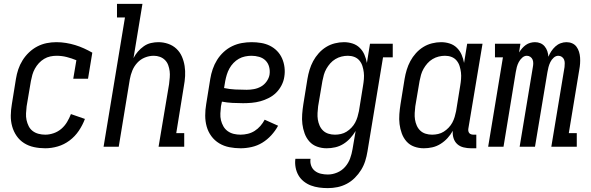

<svg xmlns="http://www.w3.org/2000/svg" viewBox="-20 -755 3040 988"><path d="M213 8Q183 8 155 2Q127 -4 104 -18.5Q81 -33 65.5 -55.5Q50 -78 42.5 -105Q35 -132 35.5 -161Q36 -190 41 -219L62 -349Q66 -374 74 -398Q82 -422 96 -444.5Q110 -467 129.5 -485.5Q149 -504 172 -516Q195 -528 220 -533Q245 -538 270 -538Q295 -538 319.5 -534Q344 -530 367 -523Q390 -516 412 -506Q434 -496 455 -484L433 -350H357L373 -445Q349 -455 323.5 -461.5Q298 -468 271 -468Q255 -468 238.5 -464.5Q222 -461 207 -452Q192 -443 180 -430Q168 -417 159.5 -401.5Q151 -386 146.5 -370Q142 -354 139 -338L117 -208Q115 -190 114 -172Q113 -154 116.5 -137.5Q120 -121 127.5 -106Q135 -91 148 -81Q161 -71 178 -66.5Q195 -62 213 -62Q234 -62 256 -69.5Q278 -77 295.5 -92Q313 -107 325 -127Q337 -147 345 -168L417 -143Q405 -111 385.5 -82Q366 -53 338 -32Q310 -11 277.5 -1.5Q245 8 213 8Z M513 0 623 -665H582V-735H713L667 -456Q676 -474 689.5 -489.5Q703 -505 720 -517Q737 -529 756.5 -533.5Q776 -538 795 -538Q821 -538 845.5 -529.5Q870 -521 888 -504Q906 -487 916 -464Q926 -441 930 -415.5Q934 -390 932.5 -363.5Q931 -337 926 -311L887 -70H928V0H796L850 -322Q852 -339 853.5 -356Q855 -373 853 -389Q851 -405 845.5 -420Q840 -435 829 -446Q818 -457 803 -462.5Q788 -468 771 -468Q748 -468 725.5 -459Q703 -450 686.5 -432Q670 -414 661 -392Q652 -370 648 -347L591 0Z M1218 8Q1189 8 1160.5 2.5Q1132 -3 1108 -17.5Q1084 -32 1067.5 -54.5Q1051 -77 1043.5 -104Q1036 -131 1036 -160.5Q1036 -190 1041 -219L1062 -349Q1066 -374 1074.5 -399Q1083 -424 1097 -446.5Q1111 -469 1131 -487.5Q1151 -506 1175 -517.5Q1199 -529 1224.5 -533.5Q1250 -538 1275 -538Q1299 -538 1323.5 -534Q1348 -530 1369 -519.5Q1390 -509 1406 -492.5Q1422 -476 1431.5 -454.5Q1441 -433 1444 -408.5Q1447 -384 1443 -360Q1440 -338 1429 -316.5Q1418 -295 1401.5 -278.5Q1385 -262 1363.5 -251Q1342 -240 1320 -234Q1298 -228 1275.5 -226Q1253 -224 1231 -224Q1203 -224 1175.5 -225.5Q1148 -227 1122 -232L1117 -208Q1115 -190 1114 -171.5Q1113 -153 1117 -136.5Q1121 -120 1129.5 -105Q1138 -90 1152 -80Q1166 -70 1183 -66Q1200 -62 1218 -62Q1236 -62 1255 -66.5Q1274 -71 1290.5 -81.5Q1307 -92 1320 -107Q1333 -122 1342 -139L1411 -108Q1397 -82 1376 -59Q1355 -36 1329.5 -20.5Q1304 -5 1275 1.5Q1246 8 1218 8ZM1249 -293Q1249 -293 1249 -293Q1249 -293 1250 -293Q1268 -293 1287 -296.5Q1306 -300 1323 -309.5Q1340 -319 1352 -336Q1364 -353 1367 -371Q1370 -391 1365 -410.5Q1360 -430 1346.5 -443.5Q1333 -457 1313.5 -462.5Q1294 -468 1274 -468Q1258 -468 1241 -464.5Q1224 -461 1209 -452.5Q1194 -444 1181.5 -431Q1169 -418 1160.5 -402.5Q1152 -387 1147 -370.5Q1142 -354 1139 -338L1133 -302Q1161 -296 1190.5 -294.5Q1220 -293 1249 -293Z M1667 213Q1644 213 1622 210Q1600 207 1580 199.5Q1560 192 1543 178.5Q1526 165 1515.5 146.5Q1505 128 1501 106Q1497 84 1500 62H1578Q1575 80 1581 97Q1587 114 1600.5 124.5Q1614 135 1631.5 139Q1649 143 1667 143Q1691 143 1715 133Q1739 123 1756 103.5Q1773 84 1781.5 60.5Q1790 37 1794 13L1810 -81Q1798 -61 1782 -43.5Q1766 -26 1746.5 -14Q1727 -2 1705 3Q1683 8 1661 8Q1661 8 1661 8Q1661 8 1661 8Q1635 8 1611.5 -0.5Q1588 -9 1572 -27Q1556 -45 1547.5 -68.5Q1539 -92 1536 -116.5Q1533 -141 1535 -167.5Q1537 -194 1541 -219L1562 -349Q1566 -373 1573 -396Q1580 -419 1591.5 -440.5Q1603 -462 1620 -481Q1637 -500 1658 -513Q1679 -526 1703 -532Q1727 -538 1750 -538Q1773 -538 1794.5 -531Q1816 -524 1831.5 -508.5Q1847 -493 1855.5 -473Q1864 -453 1868 -431L1884 -530H2001V-460H1951L1871 24Q1867 49 1859.5 73Q1852 97 1838.5 119Q1825 141 1806 160Q1787 179 1764 191Q1741 203 1716.5 208Q1692 213 1667 213ZM1704 -62Q1719 -62 1734.5 -65.5Q1750 -69 1763.5 -77.5Q1777 -86 1788.5 -98Q1800 -110 1807.5 -124Q1815 -138 1819.5 -153Q1824 -168 1827 -183L1848 -313Q1851 -330 1852.5 -348Q1854 -366 1852 -382.5Q1850 -399 1845 -415Q1840 -431 1829.5 -443.5Q1819 -456 1803.5 -462Q1788 -468 1770 -468Q1754 -468 1737.5 -464Q1721 -460 1706 -451Q1691 -442 1679.5 -429Q1668 -416 1659.5 -401Q1651 -386 1646.5 -370Q1642 -354 1639 -338L1617 -208Q1615 -191 1614 -173.5Q1613 -156 1615.5 -140Q1618 -124 1624.5 -109Q1631 -94 1642.5 -83Q1654 -72 1670 -67Q1686 -62 1703 -62Z M2161 8Q2161 8 2161 8Q2161 8 2161 8Q2135 8 2111.5 -0.5Q2088 -9 2072 -27Q2056 -45 2047.5 -68.5Q2039 -92 2036 -116.5Q2033 -141 2035 -167.5Q2037 -194 2041 -219L2062 -349Q2066 -373 2073 -396Q2080 -419 2091.5 -440.5Q2103 -462 2120 -481Q2137 -500 2158 -513Q2179 -526 2203 -532Q2227 -538 2250 -538Q2273 -538 2294.5 -531Q2316 -524 2331.5 -508.5Q2347 -493 2355.5 -473Q2364 -453 2368 -431L2384 -530H2463L2390 -93Q2389 -87 2390 -81Q2391 -75 2394.5 -70.5Q2398 -66 2404 -64Q2410 -62 2416 -62H2431V8H2404Q2385 8 2366 3.5Q2347 -1 2333.5 -13Q2320 -25 2314 -43.5Q2308 -62 2310 -82Q2299 -62 2283 -44.5Q2267 -27 2247 -14.5Q2227 -2 2205 3Q2183 8 2161 8ZM2204 -62Q2219 -62 2234.5 -65.5Q2250 -69 2263.5 -77.5Q2277 -86 2288.5 -98Q2300 -110 2307.5 -124Q2315 -138 2319.5 -153Q2324 -168 2327 -183L2348 -313Q2351 -330 2352.5 -348Q2354 -366 2352 -382.5Q2350 -399 2345 -415Q2340 -431 2329.5 -443.5Q2319 -456 2303.5 -462Q2288 -468 2270 -468Q2254 -468 2237.5 -464Q2221 -460 2206 -451Q2191 -442 2179.5 -429Q2168 -416 2159.5 -401Q2151 -386 2146.5 -370Q2142 -354 2139 -338L2117 -208Q2115 -191 2114 -173.5Q2113 -156 2115.5 -140Q2118 -124 2124.5 -109Q2131 -94 2142.5 -83Q2154 -72 2170 -67Q2186 -62 2203 -62Z M2492 0 2568 -460H2527V-530H2658L2651 -485Q2651 -485 2651 -485Q2651 -485 2651 -485Q2658 -496 2666.5 -506Q2675 -516 2685.5 -523.5Q2696 -531 2708.5 -534.5Q2721 -538 2733 -538Q2733 -538 2733 -538Q2733 -538 2733 -538Q2748 -538 2761 -532.5Q2774 -527 2783 -516Q2792 -505 2796.5 -491.5Q2801 -478 2802 -463Q2808 -478 2817 -491.5Q2826 -505 2838 -516Q2850 -527 2865 -532.5Q2880 -538 2895 -538Q2895 -538 2895 -538Q2895 -538 2895 -538Q2911 -538 2924.5 -532Q2938 -526 2946.5 -514.5Q2955 -503 2959.5 -488.5Q2964 -474 2965 -459Q2966 -444 2965 -428.5Q2964 -413 2961 -397L2907 -70H2948V0H2817L2885 -410Q2886 -420 2886 -430Q2886 -440 2882.5 -448.5Q2879 -457 2871 -462.5Q2863 -468 2853 -468Q2840 -468 2829 -458Q2818 -448 2812 -435.5Q2806 -423 2802.5 -410Q2799 -397 2797 -384L2733 0H2654L2722 -410Q2724 -420 2724 -430Q2724 -440 2720.5 -448.5Q2717 -457 2709 -462.5Q2701 -468 2691 -468Q2678 -468 2667 -458Q2656 -448 2649.5 -435.5Q2643 -423 2639.5 -410Q2636 -397 2634 -384L2571 0Z"/></svg>

Font: Iosevka Slab
Style: Italic
Weight: 400
Italic angle: -9°
Monospace: yes
Designer: Belleve Invis
Foundry: Belleve Invis
Version: Version 11.1.0; ttfautohint (v1.8.3)